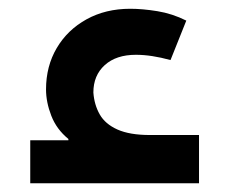

<svg xmlns="http://www.w3.org/2000/svg" viewBox="-20 -425 540 438"><path d="M49 -105H136V-108Q109 -130 97 -161Q85 -192 85 -221Q85 -274 109.5 -315.5Q134 -357 177.5 -381Q221 -405 277 -405Q305 -405 339 -399.5Q373 -394 405 -378L369 -288Q347 -294 327.5 -297Q308 -300 290 -300Q245 -300 219 -276.5Q193 -253 193 -214Q195 -186 207.5 -164Q220 -142 248 -129.5Q276 -117 322 -117H434V-7H49Z"/></svg>

Font: Noto Sans Syriac Eastern SemiBold
Style: Regular
Weight: 600
Designer: Patrick Giasson and the Monotype Design Team
Foundry: Monotype Imaging Inc.
Version: Version 3.001